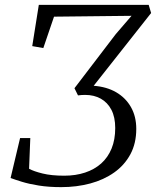

<svg xmlns="http://www.w3.org/2000/svg" viewBox="-20 -763 641 789"><path d="M231.5 6Q180 6 139.5 -0.5Q99 -7 70 -16Q41 -25 23.5 -31.5L62.5 -195.5H104.5L99.5 -69.5Q118.5 -59 155 -50Q191.5 -41 244 -41Q291 -41 329.5 -53.8Q368 -66.5 395.8 -91.2Q423.5 -116 438.5 -152.5Q453.5 -189 453.5 -237Q453.5 -281.5 437.8 -311.8Q422 -342 394.2 -357.5Q366.5 -373 330 -373Q322.5 -373 315 -372.5Q307.5 -372 300.5 -371L286 -400.5L455.5 -622.5L520.5 -698L202 -694.5L158 -565.5L112.5 -573.5L139.5 -743H591L601 -709.5L365 -410.5Q418.5 -406.5 457.5 -383.8Q496.5 -361 518.2 -322.8Q540 -284.5 540 -233.5Q540 -174 515.8 -129Q491.5 -84 449 -54Q406.5 -24 350.8 -9Q295 6 231.5 6Z"/></svg>

Font: Merriweather 28pt Light
Style: Italic
Weight: 300
Italic angle: -7.8°
Version: Version 2.101